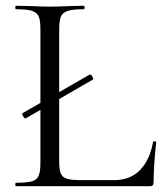

<svg xmlns="http://www.w3.org/2000/svg" viewBox="-20 -645 563 665"><path d="M68 -235Q64 -235 59.5 -243.5Q55 -252 58 -253L291 -387H292Q296 -387 300.5 -378.5Q305 -370 301 -369L69 -235ZM265 -21H374Q431 -21 465 -56Q499 -91 510 -153Q510 -156 515.5 -155.5Q521 -155 521 -152Q512 -69 512 -15Q512 -7 509 -3.5Q506 0 497 0H35Q33 0 33 -6Q33 -12 35 -12Q73 -12 90.5 -17Q108 -22 114 -36.5Q120 -51 120 -81V-544Q120 -574 114 -588Q108 -602 90.5 -607.5Q73 -613 35 -613Q33 -613 33 -619Q33 -625 35 -625L84 -624Q126 -622 152 -622Q180 -622 222 -624L270 -625Q273 -625 273 -619Q273 -613 270 -613Q233 -613 215 -607.5Q197 -602 191 -587.5Q185 -573 185 -543V-85Q185 -56 191 -43Q197 -30 213 -25.5Q229 -21 265 -21Z"/></svg>

Font: Cormorant SC
Style: Regular
Weight: 400
Designer: Christian Thalmann (Catharsis Fonts)
Foundry: Catharsis Fonts
Version: Version 4.000